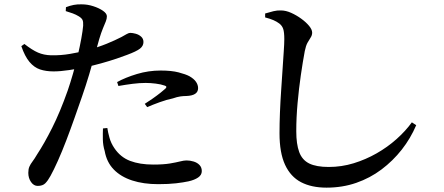

<svg xmlns="http://www.w3.org/2000/svg" viewBox="-20 -817 2040 882"><path d="M153 37Q135 37 122.5 19Q110 1 110 -23Q110 -40 115 -51.5Q120 -63 129.5 -75.5Q139 -88 150 -107Q183 -157 219.5 -229.5Q256 -302 291 -401Q303 -436 315 -477.5Q327 -519 337 -561.5Q347 -604 353.5 -640Q360 -676 362 -699Q363 -717 359 -725.5Q355 -734 342 -742Q329 -750 314 -755.5Q299 -761 282 -766L283 -784Q301 -791 319 -794.5Q337 -798 357 -797Q382 -797 408.5 -788.5Q435 -780 453 -767.5Q471 -755 471 -742Q471 -731 466 -718.5Q461 -706 453 -687Q445 -668 436 -638Q429 -614 417 -570Q405 -526 389.5 -474.5Q374 -423 357 -374Q341 -328 322.5 -275.5Q304 -223 284.5 -172Q265 -121 246 -78.5Q227 -36 212 -9Q200 13 188 25Q176 37 153 37ZM707 29Q639 29 587 12Q535 -5 502.5 -38.5Q470 -72 461 -123Q453 -149 452.5 -176.5Q452 -204 453 -227L473 -229Q476 -209 483 -184Q490 -159 505 -137Q533 -95 577.5 -78Q622 -61 684 -61Q731 -61 760.5 -66Q790 -71 807.5 -75.5Q825 -80 837 -80Q853 -80 869.5 -75Q886 -70 896.5 -59Q907 -48 907 -31Q907 -13 890 -1.5Q873 10 846 16Q823 21 789 25Q755 29 707 29ZM226 -489Q191 -489 164 -498Q137 -507 115.5 -532.5Q94 -558 78 -605L92 -615Q128 -587 154.5 -575.5Q181 -564 214 -563Q259 -562 302 -569.5Q345 -577 376 -585Q431 -600 470 -616Q509 -632 538 -647Q552 -655 562 -660.5Q572 -666 578 -666Q589 -666 603.5 -662Q618 -658 628.5 -648.5Q639 -639 639 -624Q639 -606 623 -593.5Q607 -581 564 -565Q549 -559 516.5 -548Q484 -537 444.5 -526Q405 -515 367 -507Q337 -501 297 -495Q257 -489 226 -489ZM645 -340Q661 -350 681 -364Q701 -378 718 -391.5Q735 -405 740 -410Q750 -420 736 -424Q719 -430 695 -433Q671 -436 649 -436Q621 -436 589.5 -432Q558 -428 524 -422L518 -440Q556 -461 609 -477Q662 -493 718 -493Q768 -493 800.5 -484.5Q833 -476 850 -467Q871 -455 880.5 -441Q890 -427 890 -412Q890 -395 876.5 -386Q863 -377 836 -376Q823 -376 808.5 -374Q794 -372 774 -365Q745 -359 713.5 -347.5Q682 -336 656 -325Z M1480 45Q1411 45 1363 20Q1315 -5 1289.5 -60Q1264 -115 1264 -205Q1264 -249 1266 -299.5Q1268 -350 1271.5 -401Q1275 -452 1278 -498.5Q1281 -545 1283.5 -581Q1286 -617 1286 -637Q1286 -669 1281 -684Q1276 -699 1263 -709Q1251 -718 1236 -724.5Q1221 -731 1198 -737V-755Q1218 -761 1236 -765.5Q1254 -770 1271 -769Q1293 -769 1317.5 -758Q1342 -747 1364 -731Q1386 -715 1400 -698Q1414 -681 1414 -667Q1414 -655 1407 -644.5Q1400 -634 1392.5 -620.5Q1385 -607 1380 -582Q1371 -534 1362 -472Q1353 -410 1347 -343.5Q1341 -277 1341 -214Q1341 -155 1354.5 -118.5Q1368 -82 1400.5 -66Q1433 -50 1490 -50Q1549 -50 1604.5 -67Q1660 -84 1710 -112.5Q1760 -141 1801.5 -178Q1843 -215 1872 -255L1892 -242Q1866 -181 1825.5 -129.5Q1785 -78 1732.5 -38.5Q1680 1 1616.5 23Q1553 45 1480 45Z"/></svg>

Font: Noto Serif HK ExtraLight SemiBold
Style: Regular
Weight: 600
Version: Version 2.002-H1;hotconv 1.1.0;makeotfexe 2.6.0